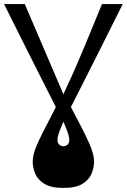

<svg xmlns="http://www.w3.org/2000/svg" viewBox="-20 -720 624 945"><path d="M0 -700H102Q149 -589 197 -478Q245 -367 292 -256Q312 -298 337 -354Q362 -410 397 -493.5Q432 -577 482 -700H584Q522 -576 480 -492Q438 -408 410 -353Q382 -298 363.5 -261Q345 -224 329 -193Q370 -116 395 -66Q420 -16 431.5 17Q443 50 443 76Q443 105 430.5 135Q418 165 385.5 185Q353 205 292 205Q232 205 199 185Q166 165 153.5 135Q141 105 141 76Q141 50 152.5 17Q164 -16 189.5 -66Q215 -116 255 -193Q239 -224 220.5 -261Q202 -298 174 -353Q146 -408 104 -492Q62 -576 0 -700ZM292 0Q303 0 312 -7.5Q321 -15 321 -31Q321 -42 317.5 -54.5Q314 -67 307.5 -83.5Q301 -100 292 -121Q283 -100 276.5 -83.5Q270 -67 266.5 -54.5Q263 -42 263 -31Q263 -15 272.5 -7.5Q282 0 292 0Z"/></svg>

Font: Ojuju ExtraBold
Style: Regular
Weight: 800
Designer: Chisaokwu Joboson, Mirko Velimirovic
Foundry: Udi Foundry
Version: Version 1.000